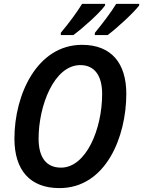

<svg xmlns="http://www.w3.org/2000/svg" viewBox="-20 -955 734 985"><path d="M467 -787 466 -775H532C582 -812 666 -890 694 -927V-935H576C551 -894 506 -834 467 -787ZM292 -787V-775H356C408 -813 492 -889 519 -927V-935H401C376 -894 332 -834 292 -787ZM285 10C523 10 628 -253 628 -474C628 -631 551 -725 401 -725C171 -725 54 -471 54 -244C54 -83 133 10 285 10ZM293 -95C220 -95 178 -144 178 -244C178 -412 257 -621 392 -621C465 -621 504 -567 504 -473C504 -291 421 -95 293 -95Z"/></svg>

Font: Noto Sans SemiCondensed SemiBold
Style: Italic
Weight: 600
Width: 4
Italic angle: -12°
Designer: Monotype Design Team
Foundry: Monotype Imaging Inc.
Version: Version 2.013